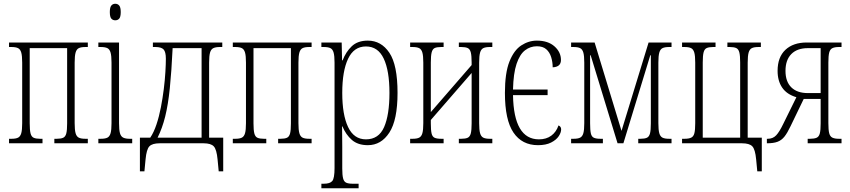

<svg xmlns="http://www.w3.org/2000/svg" viewBox="-20 -762 4522 1021"><path d="M28 0V-24H41Q64 -24 76 -30Q88 -36 93 -53.5Q98 -71 98 -107V-429Q98 -465 93 -482.5Q88 -500 76 -506Q64 -512 41 -512H28V-536H447V-512H434Q411 -512 399 -506Q387 -500 382 -482.5Q377 -465 377 -429V-107Q377 -71 382 -53.5Q387 -36 399 -30Q411 -24 434 -24H447V0H269V-24H282Q304 -24 316 -29.5Q328 -35 332.5 -52.5Q337 -70 337 -106V-506H138V-106Q138 -70 142.5 -52.5Q147 -35 159 -29.5Q171 -24 193 -24H206V0Z M593 -654Q580 -654 572 -663Q564 -672 564 -698Q564 -723 572 -732.5Q580 -742 593 -742Q606 -742 614 -732.5Q622 -723 622 -698Q622 -672 614 -663Q606 -654 593 -654ZM503 0V-24H516Q539 -24 551 -30Q563 -36 568 -53.5Q573 -71 573 -107V-429Q573 -465 568 -482.5Q563 -500 551 -506Q539 -512 516 -512H503V-536H613V-107Q613 -71 618 -53.5Q623 -36 635.5 -30Q648 -24 670 -24H683V0Z M724 149V-30H779Q798 -58 812 -100Q826 -142 835.5 -191Q845 -240 851 -288.5Q857 -337 859.5 -379.5Q862 -422 862 -450Q862 -486 850 -499Q838 -512 806 -512H793V-536H1162V-512H1149Q1127 -512 1114.5 -506Q1102 -500 1097 -482.5Q1092 -465 1092 -429V-30H1167V149H1143L1137 86Q1132 32 1116.5 16Q1101 0 1063 0H829Q790 0 774.5 16Q759 32 754 86L748 149ZM818 -30H1052V-506H898Q892 -380 883 -292.5Q874 -205 858.5 -142.5Q843 -80 818 -30Z M1218 0V-24H1231Q1254 -24 1266 -30Q1278 -36 1283 -53.5Q1288 -71 1288 -107V-429Q1288 -465 1283 -482.5Q1278 -500 1266 -506Q1254 -512 1231 -512H1218V-536H1637V-512H1624Q1601 -512 1589 -506Q1577 -500 1572 -482.5Q1567 -465 1567 -429V-107Q1567 -71 1572 -53.5Q1577 -36 1589 -30Q1601 -24 1624 -24H1637V0H1459V-24H1472Q1494 -24 1506 -29.5Q1518 -35 1522.5 -52.5Q1527 -70 1527 -106V-506H1328V-106Q1328 -70 1332.5 -52.5Q1337 -35 1349 -29.5Q1361 -24 1383 -24H1396V0Z M1689 239V215H1702Q1735 215 1747 200.5Q1759 186 1759 132V-429Q1759 -465 1754 -482.5Q1749 -500 1737 -506Q1725 -512 1702 -512H1689V-536H1797L1799 -441H1802Q1819 -486 1850.5 -516Q1882 -546 1936 -546Q2007 -546 2050.5 -481.5Q2094 -417 2094 -268Q2094 -124 2050.5 -57Q2007 10 1936 10Q1883 10 1851 -18Q1819 -46 1801 -90H1799Q1799 -71 1799.5 -43Q1800 -15 1800 18V134Q1800 169 1804.5 186.5Q1809 204 1821 209.5Q1833 215 1856 215H1887V239ZM1926 -21Q1994 -21 2022.5 -86Q2051 -151 2051 -268Q2051 -386 2020.5 -450.5Q1990 -515 1926 -515Q1862 -515 1831 -449.5Q1800 -384 1800 -268Q1800 -152 1831 -86.5Q1862 -21 1926 -21Z M2161 0V-24H2174Q2197 -24 2209 -30Q2221 -36 2226 -53.5Q2231 -71 2231 -107V-429Q2231 -465 2226 -482.5Q2221 -500 2209 -506Q2197 -512 2174 -512H2161V-536H2339V-512H2326Q2303 -512 2291.5 -506.5Q2280 -501 2275.5 -483.5Q2271 -466 2271 -430V-166L2488 -416V-430Q2488 -466 2483.5 -483.5Q2479 -501 2467 -506.5Q2455 -512 2433 -512H2420V-536H2598V-512H2585Q2562 -512 2550 -506Q2538 -500 2533 -482.5Q2528 -465 2528 -429V-107Q2528 -71 2533 -53.5Q2538 -36 2550 -30Q2562 -24 2585 -24H2598V0H2420V-24H2433Q2455 -24 2467 -29.5Q2479 -35 2483.5 -52.5Q2488 -70 2488 -106V-374L2271 -124V-106Q2271 -70 2275 -52.5Q2279 -35 2291 -29.5Q2303 -24 2326 -24H2339V0Z M2841 10Q2756 10 2710.5 -57Q2665 -124 2665 -268Q2665 -374 2689 -434.5Q2713 -495 2752 -520.5Q2791 -546 2835 -546Q2894 -546 2928.5 -515.5Q2963 -485 2963 -443Q2963 -406 2919 -404Q2919 -432 2911 -458Q2903 -484 2885 -500Q2867 -516 2835 -516Q2800 -516 2772 -494.5Q2744 -473 2727 -422.5Q2710 -372 2708 -286H2892V-256H2708Q2712 -21 2846 -21Q2885 -21 2911.5 -40.5Q2938 -60 2950 -95Q2964 -89 2964 -74Q2964 -57 2951 -37.5Q2938 -18 2910.5 -4Q2883 10 2841 10Z M3017 0V-24H3030Q3053 -24 3065 -30Q3077 -36 3082 -53.5Q3087 -71 3087 -107V-429Q3087 -465 3082 -482.5Q3077 -500 3065 -506Q3053 -512 3030 -512H3017V-536H3142L3285 -66L3429 -536H3551V-512H3538Q3515 -512 3503 -506Q3491 -500 3486 -482.5Q3481 -465 3481 -429V-107Q3481 -71 3486 -53.5Q3491 -36 3503 -30Q3515 -24 3538 -24H3551V0H3374V-24H3386Q3408 -24 3420 -29.5Q3432 -35 3436.5 -52.5Q3441 -70 3441 -106V-468H3438L3295 0H3264L3121 -468H3118V-106Q3118 -70 3122 -52.5Q3126 -35 3138 -29.5Q3150 -24 3173 -24H3186V0Z M4007 149 4001 86Q3996 32 3980.5 16Q3965 0 3926 0H3607V-24H3620Q3643 -24 3655.5 -30Q3668 -36 3672.5 -53.5Q3677 -71 3677 -107V-429Q3677 -465 3672 -482.5Q3667 -500 3655 -506Q3643 -512 3620 -512H3607V-536H3785V-512H3772Q3750 -512 3738 -506.5Q3726 -501 3721.5 -483.5Q3717 -466 3717 -430V-30H3916V-430Q3916 -466 3911.5 -483.5Q3907 -501 3895 -506.5Q3883 -512 3861 -512H3848V-536H4026V-512H4013Q3990 -512 3978 -506Q3966 -500 3961 -482.5Q3956 -465 3956 -429V-30H4031V149Z M4058 0V-24H4063Q4090 -24 4107.5 -42.5Q4125 -61 4146 -105L4215 -245Q4164 -260 4139.5 -296Q4115 -332 4115 -385Q4115 -458 4156.5 -497Q4198 -536 4270 -536H4455V-512H4441Q4419 -512 4406.5 -506Q4394 -500 4389.5 -482.5Q4385 -465 4385 -429V-107Q4385 -71 4389.5 -53.5Q4394 -36 4406.5 -30Q4419 -24 4441 -24H4455V0H4275V-24H4288Q4310 -24 4322.5 -29.5Q4335 -35 4339.5 -52.5Q4344 -70 4344 -106V-236H4254L4184 -91Q4167 -55 4151.5 -35.5Q4136 -16 4114.5 -8Q4093 0 4058 0ZM4276 -267H4344V-506H4276Q4219 -506 4188 -474.5Q4157 -443 4157 -385Q4157 -328 4188 -297.5Q4219 -267 4276 -267Z"/></svg>

Font: Noto Serif ExtraCondensed ExtraLight
Style: Regular
Weight: 200
Width: 2
Designer: Monotype Design Team
Foundry: Monotype Imaging Inc.
Version: Version 2.015